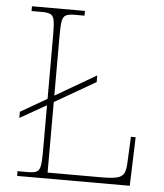

<svg xmlns="http://www.w3.org/2000/svg" viewBox="-52 -760 686 805"><g transform="rotate(5 291.5 -357.0)"><path d="M50 0V-20H95Q119 -20 130.5 -26Q142 -32 145.5 -51Q149 -70 149 -108V-306L38 -243V-269L149 -333V-605Q149 -644 145.5 -663Q142 -682 130 -688Q118 -694 94 -694H50V-714H273V-694H232Q207 -694 195 -688Q183 -682 179.5 -663Q176 -644 176 -605V-349L348 -449V-421L176 -322V-25H403Q447 -25 468.5 -30.5Q490 -36 497.5 -51.5Q505 -67 506 -98L511 -205H531L524 0Z"/></g></svg>

Font: Noto Serif Kannada Thin
Style: Regular
Weight: 250
Version: Version 2.003